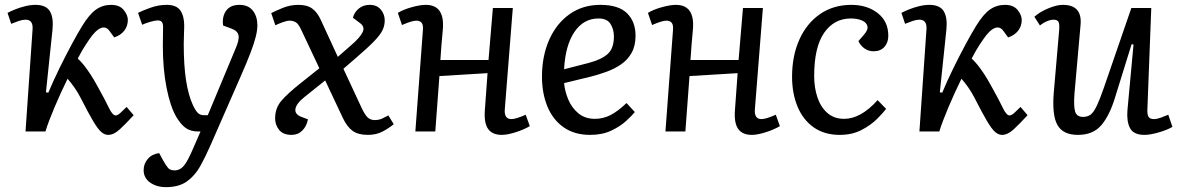

<svg xmlns="http://www.w3.org/2000/svg" viewBox="-20 -541 4853 790"><path d="M169 -161 179 -160Q199 -208 224.5 -260Q250 -312 275 -358.5Q300 -405 318 -434Q348 -483 375.5 -502Q403 -521 437 -521Q472 -521 489 -500Q506 -479 506 -459Q506 -434 491.5 -415Q477 -396 450 -387L431 -413Q421 -428 407 -428Q386 -428 360 -396Q350 -383 334 -359Q318 -335 300 -300Q314 -287 325.5 -272.5Q337 -258 351 -237Q365 -216 384 -181Q413 -129 428 -97.5Q443 -66 456 -66Q464 -66 476 -77Q488 -88 501 -101L530 -67Q497 -31 472.5 -8.5Q448 14 425 14Q410 14 396 1.5Q382 -11 362.5 -44Q343 -77 312 -138Q299 -163 285.5 -182Q272 -201 258 -217Q229 -158 203.5 -97.5Q178 -37 167 0H85L114 -420Q117 -460 85 -460Q73 -460 58 -455Q43 -450 26 -443L11 -488Q22 -494 41.5 -502Q61 -510 83.5 -515.5Q106 -521 126 -521Q169 -521 185 -495Q201 -469 196 -419Z M846 57Q826 103 804 142.5Q782 182 749 205.5Q716 229 663 229Q624 229 597.5 210Q571 191 571 159Q571 133 588 113Q605 93 635 89L650 117Q663 140 671.5 150Q680 160 698 160Q721 160 737 140.5Q753 121 775 69L805 0H796Q764 0 744 -14.5Q724 -29 706 -59Q681 -101 665.5 -179Q650 -257 650 -353Q650 -370 650.5 -391.5Q651 -413 651 -429Q651 -445 645.5 -451Q640 -457 629 -457Q618 -457 597.5 -451Q577 -445 565 -439L548 -488Q565 -497 598.5 -509Q632 -521 666 -521Q706 -521 722 -498Q738 -475 738 -435Q738 -418 737 -400.5Q736 -383 736 -360Q736 -272 745.5 -210.5Q755 -149 774 -108Q786 -83 795.5 -75Q805 -67 819 -67H835L948 -338Q965 -376 961.5 -395Q958 -414 933 -423L898 -436Q893 -473 910.5 -497Q928 -521 965 -521Q1002 -521 1020.5 -497Q1039 -473 1039 -437Q1039 -417 1032.5 -390.5Q1026 -364 1011 -324.5Q996 -285 970 -226Z M1370 -307 1426 -356Q1461 -386 1472 -408.5Q1483 -431 1460 -447L1432 -468Q1438 -491 1456.5 -506Q1475 -521 1501 -521Q1531 -521 1547 -501.5Q1563 -482 1563 -457Q1563 -436 1554 -417Q1545 -398 1520 -372Q1495 -346 1445 -303L1393 -258L1467 -99Q1482 -67 1493.5 -57Q1505 -47 1522 -47Q1539 -47 1552 -53Q1565 -59 1578 -66L1600 -30Q1581 -14 1554.5 0Q1528 14 1494 14Q1454 14 1431 -2.5Q1408 -19 1391 -55L1318 -210L1233 -142Q1199 -115 1195.5 -92.5Q1192 -70 1223 -59L1247 -50Q1242 -22 1224 -4Q1206 14 1180 14Q1145 14 1128.5 -6.5Q1112 -27 1112 -54Q1112 -96 1137.5 -126Q1163 -156 1216 -198L1294 -260L1221 -415Q1208 -444 1196 -450Q1184 -456 1172 -456Q1161 -456 1143 -449.5Q1125 -443 1113 -437L1096 -487Q1113 -496 1143.5 -508.5Q1174 -521 1208 -521Q1244 -521 1265 -505.5Q1286 -490 1300 -459Z M1986 -240 1788 -228 1771 0H1689L1720 -416Q1722 -438 1715 -447Q1708 -456 1693 -456Q1675 -456 1634 -438L1617 -488Q1640 -502 1674.5 -511.5Q1709 -521 1732 -521Q1811 -521 1802 -419Q1799 -388 1796.5 -357Q1794 -326 1792 -294H1990L2008 -508H2090L2057 -91Q2054 -51 2084 -51Q2103 -51 2143 -69L2160 -22Q2134 -7 2100.5 3.5Q2067 14 2045 14Q2005 14 1988 -11Q1971 -36 1975 -88Z M2450 -521Q2525 -521 2560 -486.5Q2595 -452 2595 -394Q2595 -352 2578.5 -323Q2562 -294 2534.5 -275.5Q2507 -257 2475 -245.5Q2443 -234 2412 -226L2301 -199Q2304 -166 2318 -132Q2332 -98 2359.5 -75Q2387 -52 2428 -52Q2461 -52 2491 -67Q2521 -82 2558 -117L2592 -80Q2581 -66 2556.5 -43.5Q2532 -21 2495 -3.5Q2458 14 2408 14Q2344 14 2299.5 -17Q2255 -48 2232.5 -102.5Q2210 -157 2210 -225Q2210 -311 2240 -378Q2270 -445 2324 -483Q2378 -521 2450 -521ZM2506 -391Q2506 -420 2492 -442.5Q2478 -465 2443 -465Q2381 -465 2343.5 -409.5Q2306 -354 2301 -256L2402 -282Q2455 -296 2480.5 -319Q2506 -342 2506 -391Z M3015 -240 2817 -228 2800 0H2718L2749 -416Q2751 -438 2744 -447Q2737 -456 2722 -456Q2704 -456 2663 -438L2646 -488Q2669 -502 2703.5 -511.5Q2738 -521 2761 -521Q2840 -521 2831 -419Q2828 -388 2825.5 -357Q2823 -326 2821 -294H3019L3037 -508H3119L3086 -91Q3083 -51 3113 -51Q3132 -51 3172 -69L3189 -22Q3163 -7 3129.5 3.5Q3096 14 3074 14Q3034 14 3017 -11Q3000 -36 3004 -88Z M3483 -521Q3548 -521 3591.5 -487Q3635 -453 3635 -394Q3635 -366 3619 -348Q3603 -330 3574 -330Q3553 -330 3536.5 -342Q3520 -354 3512 -372L3533 -396Q3553 -418 3549 -433.5Q3545 -449 3526 -457Q3507 -465 3481 -465Q3412 -465 3371 -406Q3330 -347 3330 -228Q3330 -180 3343.5 -140Q3357 -100 3384.5 -76Q3412 -52 3453 -52Q3522 -52 3591 -129L3626 -93Q3614 -77 3588.5 -51.5Q3563 -26 3524.5 -6Q3486 14 3435 14Q3372 14 3328 -17Q3284 -48 3261.5 -102.5Q3239 -157 3239 -225Q3239 -311 3269 -378Q3299 -445 3354 -483Q3409 -521 3483 -521Z M3847 -161 3857 -160Q3877 -208 3902.5 -260Q3928 -312 3953 -358.5Q3978 -405 3996 -434Q4026 -483 4053.5 -502Q4081 -521 4115 -521Q4150 -521 4167 -500Q4184 -479 4184 -459Q4184 -434 4169.5 -415Q4155 -396 4128 -387L4109 -413Q4099 -428 4085 -428Q4064 -428 4038 -396Q4028 -383 4012 -359Q3996 -335 3978 -300Q3992 -287 4003.5 -272.5Q4015 -258 4029 -237Q4043 -216 4062 -181Q4091 -129 4106 -97.5Q4121 -66 4134 -66Q4142 -66 4154 -77Q4166 -88 4179 -101L4208 -67Q4175 -31 4150.5 -8.5Q4126 14 4103 14Q4088 14 4074 1.5Q4060 -11 4040.5 -44Q4021 -77 3990 -138Q3977 -163 3963.5 -182Q3950 -201 3936 -217Q3907 -158 3881.5 -97.5Q3856 -37 3845 0H3763L3792 -420Q3795 -460 3763 -460Q3751 -460 3736 -455Q3721 -450 3704 -443L3689 -488Q3700 -494 3719.5 -502Q3739 -510 3761.5 -515.5Q3784 -521 3804 -521Q3847 -521 3863 -495Q3879 -469 3874 -419Z M4236 -472Q4258 -492 4293 -506.5Q4328 -521 4353 -521Q4434 -521 4426 -438L4401 -156Q4397 -102 4404 -81Q4411 -60 4436 -60Q4455 -60 4467.5 -69.5Q4480 -79 4492.5 -105Q4505 -131 4522 -180L4635 -508H4717L4701 -91Q4700 -69 4706 -60Q4712 -51 4728 -51Q4740 -51 4755.5 -56.5Q4771 -62 4787 -69L4804 -19Q4782 -6 4747 4Q4712 14 4689 14Q4644 14 4629.5 -14Q4615 -42 4619 -88L4644 -358L4636 -359L4568 -140Q4546 -67 4512 -26.5Q4478 14 4415 14Q4354 14 4331 -26.5Q4308 -67 4316 -162L4338 -417Q4340 -443 4335 -451.5Q4330 -460 4315 -460Q4303 -460 4287.5 -453.5Q4272 -447 4259 -436Z"/></svg>

Font: Literata 12pt
Style: Italic
Weight: 400
Italic angle: -2°
Designer: Latin by Veronika Burian and Jose Scaglione. Greek by Irene Vlachou. Cyrillic by Vera Evstafieva
Foundry: TypeTogether
Version: Version 3.002